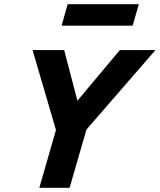

<svg xmlns="http://www.w3.org/2000/svg" viewBox="-20 -893 759 913"><path d="M272.9 -771 301.8 -873H640.1L610.8 -771ZM719.2 -654.8 391.1 -276.9 311 0H167L246.1 -274.9L134.8 -654.8H285.2L348.1 -414.1L549.8 -654.8Z"/></svg>

Font: IntelOne Mono Bold
Style: Italic
Weight: 700
Italic angle: -16°
Designer: Fred Shallcrass
Foundry: Frere-Jones Type LLC
Version: Version 1.200;hotconv 1.1.0;makeotfexe 2.6.0;FJTRelease1.2